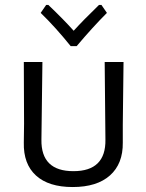

<svg xmlns="http://www.w3.org/2000/svg" viewBox="-20 -748 589 774"><path d="M475 -173V-245L478 -498H402L405 -185C406.3 -100.3 363.3 -58 276 -58C188.7 -58 145.7 -100.3 147 -185L151 -498H76L77 -249L76 -173C74.7 -115.7 91 -71.5 125 -40.5C159 -9.5 208.3 6 273 6C338.3 6 388.5 -9.7 423.5 -41C458.5 -72.3 475.7 -116.3 475 -173ZM289 -562C332.3 -613.3 373 -658 411 -696L389 -728H379C336.3 -686.7 302.3 -652 277 -624C250.3 -654 216.3 -688.7 175 -728H166L144 -696C183.3 -658 223.7 -613.3 265 -562Z"/></svg>

Font: Alegreya Sans SC
Style: Regular
Weight: 400
Designer: Juan Pablo del Peral
Foundry: Huerta Tipografica
Version: Version 1.000;PS 001.000;hotconv 1.0.70;makeotf.lib2.5.58329